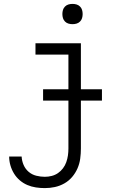

<svg xmlns="http://www.w3.org/2000/svg" viewBox="-20 -752 640 985"><path d="M210 213Q187 213 164 209.5Q141 206 120 197Q99 188 81.5 173Q64 158 52 138.5Q40 119 33.5 96.5Q27 74 27 51H91Q92 73 101 94Q110 115 127 129.5Q144 144 166 149.5Q188 155 210 155Q228 155 245.5 150.5Q263 146 277.5 136Q292 126 303 111.5Q314 97 320 80Q326 63 328.5 45.5Q331 28 331 10V-472H162V-530H395V10Q395 36 391.5 62Q388 88 377.5 112Q367 136 350 156Q333 176 310 189Q287 202 261.5 207.5Q236 213 210 213ZM352 -628Q341 -628 331 -631Q321 -634 313.5 -641.5Q306 -649 303 -659Q300 -669 300 -680Q300 -691 303 -701Q306 -711 313.5 -718.5Q321 -726 331 -729Q341 -732 352 -732Q363 -732 373 -729Q383 -726 390.5 -718.5Q398 -711 401 -701Q404 -691 404 -680Q404 -669 401 -659Q398 -649 390.5 -641.5Q383 -634 373 -631Q363 -628 352 -628ZM201 -236V-294H503V-236Z"/></svg>

Font: Iosevka Slab Light Extended
Style: Regular
Weight: 300
Width: 7
Monospace: yes
Designer: Belleve Invis
Foundry: Belleve Invis
Version: Version 11.1.0; ttfautohint (v1.8.3)